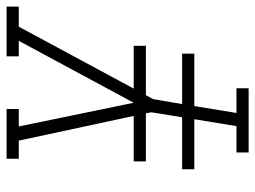

<svg xmlns="http://www.w3.org/2000/svg" viewBox="-116 -659 775 583"><g transform="rotate(-90 271.5 -367.5)"><path d="M100 0V-37H180L201 -165H49V-202H207L222 -295L219 -312H73V-349H211L136 -698H81V-735H232V-698H179L251 -349L439 -698H392V-735H543V-698H482L294 -349H424V-312H274L262 -290L247 -202H400V-165H241L220 -37H295V0Z"/></g></svg>

Font: Iosevka Slab Extralight
Style: Italic
Weight: 200
Italic angle: -9°
Monospace: yes
Designer: Belleve Invis
Foundry: Belleve Invis
Version: Version 11.1.1; ttfautohint (v1.8.3)